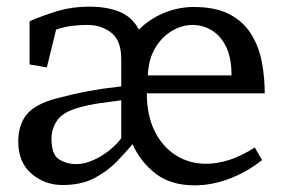

<svg xmlns="http://www.w3.org/2000/svg" viewBox="-20 -549 856 578"><path d="M422 -268Q422 -202 445.5 -154.5Q469 -107 509.5 -81.5Q550 -56 600 -56Q671 -56 747 -105L769 -67Q720 -29 668 -10Q616 9 566 9Q495 9 449 -26Q403 -61 379 -115Q359 -91 331.5 -62.5Q304 -34 264.5 -13Q225 8 168 8Q115 8 75 -26Q35 -60 35 -123Q35 -173 60.5 -204.5Q86 -236 151 -253Q200 -266 245.5 -274.5Q291 -283 345 -289V-371Q345 -427 315 -450.5Q285 -474 243 -474Q220 -474 196 -471Q172 -468 149 -460L121 -346L69 -355V-485Q108 -502 152.5 -515.5Q197 -529 248 -529Q302 -529 340 -513.5Q378 -498 398 -460Q433 -494 476 -511Q519 -528 563 -528Q630 -528 672 -505.5Q714 -483 737 -445Q760 -407 768.5 -361Q777 -315 777 -268ZM677 -322Q677 -375 660.5 -408.5Q644 -442 617 -458Q590 -474 560 -474Q529 -474 498.5 -456.5Q468 -439 447.5 -405Q427 -371 425 -322ZM135 -131Q135 -84 157.5 -69.5Q180 -55 210 -55Q234 -55 261 -67Q288 -79 310.5 -97.5Q333 -116 345 -133V-247Q313 -243 281 -238.5Q249 -234 217 -225Q170 -212 152.5 -187Q135 -162 135 -131Z"/></svg>

Font: Brawler
Style: Regular
Weight: 400
Designer: Oleg Frolov, Haley Fiege
Foundry: Oleg Frolov, Haley Fiege
Version: Version 1.101; ttfautohint (v1.8.3)